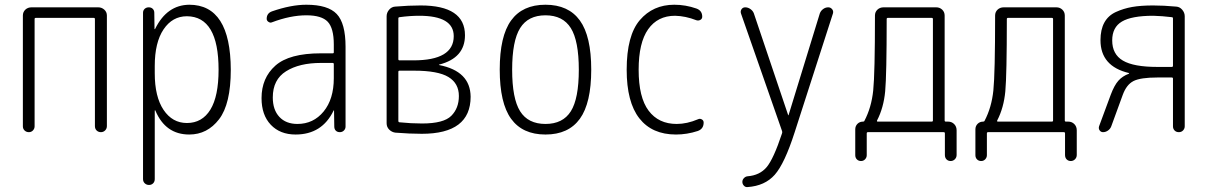

<svg xmlns="http://www.w3.org/2000/svg" viewBox="-20 -550 5040 799"><path d="M75.2 -24.4V-485.4Q75.2 -500 85.4 -509.8Q95.7 -519.5 111.3 -519.5H388.7Q403.3 -519.5 414.1 -509.8Q424.8 -500 424.8 -485.4V-25.4Q424.8 -14.6 417.5 -7.3Q410.2 0 399.9 0Q389.6 0 382.3 -6.8Q375 -13.7 375 -25.4V-470.7Q375 -475.6 370.1 -475.6H128.9Q124 -475.6 124 -470.7V-24.4Q124 -14.6 117.2 -7.3Q110.4 0 100.1 0Q89.8 0 82.5 -6.8Q75.2 -13.7 75.2 -24.4Z M624 -275.4V-245.1Q624 -147.5 660.6 -92.8Q697.3 -38.1 757.8 -38.1Q821.3 -38.1 855.5 -93.8Q889.6 -149.4 889.6 -259.8Q889.6 -481.4 757.8 -482.4Q697.3 -482.4 660.6 -427.7Q624 -373 624 -275.4ZM575.2 195.3V-497.1Q575.2 -506.8 582 -513.2Q588.9 -519.5 599.1 -519.5Q609.4 -519.5 615.7 -513.2Q622.1 -506.8 622.1 -497.1L623 -429.7Q623 -428.7 624 -428.7Q626 -428.7 626 -430.7Q674.8 -529.3 767.6 -530.3Q939.5 -530.3 940.4 -259.8Q940.4 -117.2 891.6 -53.7Q842.8 9.8 767.6 9.8Q668.9 9.8 627 -88.9Q627 -90.8 626 -90.8Q624 -90.8 624 -89.8V195.3Q624 206.1 617.2 212.9Q610.4 219.7 600.1 219.7Q589.8 219.7 582.5 212.9Q575.2 206.1 575.2 195.3Z M1315.4 -288.1Q1225.6 -288.1 1170.4 -253.4Q1115.2 -218.8 1115.2 -144.5Q1115.2 -92.8 1142.6 -63.5Q1169.9 -34.2 1217.8 -34.2Q1284.2 -34.2 1326.7 -85.9Q1369.1 -137.7 1369.1 -224.6V-283.2Q1369.1 -288.1 1364.3 -288.1ZM1210 9.8Q1145.5 9.8 1106.9 -30.8Q1068.4 -71.3 1068.4 -141.6Q1068.4 -225.6 1126 -276.9Q1183.6 -328.1 1315.4 -328.1H1364.3Q1369.1 -328.1 1369.1 -332V-365.2Q1369.1 -432.6 1343.8 -459.5Q1318.4 -486.3 1254.9 -486.3Q1188.5 -486.3 1111.3 -457Q1104.5 -454.1 1097.2 -459Q1089.8 -463.9 1089.8 -471.7Q1089.8 -495.1 1112.3 -502.9Q1191.4 -530.3 1254.9 -530.3Q1344.7 -530.3 1381.3 -491.7Q1418 -453.1 1418 -355.5V-23.4Q1418 -13.7 1411.1 -6.8Q1404.3 0 1394 0Q1383.8 0 1377.4 -6.3Q1371.1 -12.7 1371.1 -23.4L1370.1 -89.8Q1370.1 -90.8 1369.1 -90.8Q1368.2 -90.8 1368.2 -89.8Q1320.3 9.8 1210 9.8Z M1637.7 -251V-46.9Q1637.7 -41 1643.6 -41Q1690.4 -36.1 1736.3 -36.1Q1826.2 -36.1 1857.9 -67.9Q1889.6 -99.6 1889.6 -150.4Q1889.6 -203.1 1846.2 -229.5Q1802.7 -255.9 1703.1 -255.9H1642.6Q1637.7 -255.9 1637.7 -251ZM1637.7 -472.7V-303.7Q1637.7 -298.8 1642.6 -298.8H1700.2Q1868.2 -298.8 1868.2 -399.4Q1868.2 -484.4 1724.6 -484.4Q1685.5 -484.4 1642.6 -478.5Q1637.7 -478.5 1637.7 -472.7ZM1625 2Q1610.4 0 1599.6 -10.7Q1588.9 -21.5 1588.9 -37.1V-482.4Q1588.9 -497.1 1599.1 -509.3Q1609.4 -521.5 1624 -522.5Q1680.7 -527.3 1730.5 -527.3Q1915 -527.3 1915 -403.3Q1915 -308.6 1807.6 -281.2Q1806.6 -281.2 1806.6 -280.3Q1806.6 -279.3 1807.6 -279.3Q1937.5 -253.9 1938.5 -147.5Q1938.5 6.8 1735.4 6.8Q1684.6 6.8 1625 2Z M2355.5 -433.1Q2322.3 -486.3 2250 -486.3Q2177.7 -486.3 2144.5 -433.1Q2111.3 -379.9 2111.3 -259.8Q2111.3 -139.6 2144.5 -86.9Q2177.7 -34.2 2250 -34.2Q2322.3 -34.2 2355.5 -86.9Q2388.7 -139.6 2388.7 -259.8Q2388.7 -379.9 2355.5 -433.1ZM2393.1 -55.7Q2345.7 9.8 2250 9.8Q2154.3 9.8 2106.9 -55.7Q2059.6 -121.1 2059.6 -260.3Q2059.6 -399.4 2106.9 -464.8Q2154.3 -530.3 2250 -530.3Q2345.7 -530.3 2393.1 -464.8Q2440.4 -399.4 2440.4 -260.3Q2440.4 -121.1 2393.1 -55.7Z M2793 9.8Q2693.4 9.8 2640.6 -57.6Q2587.9 -125 2587.9 -259.8Q2587.9 -402.3 2642.6 -466.3Q2697.3 -530.3 2786.1 -530.3Q2833 -530.3 2877.9 -514.6Q2902.3 -505.9 2902.3 -480.5Q2902.3 -471.7 2894.5 -467.3Q2886.7 -462.9 2877.9 -465.8Q2833 -483.4 2789.1 -484.4Q2716.8 -484.4 2677.2 -428.2Q2637.7 -372.1 2637.7 -259.8Q2637.7 -144.5 2679.2 -89.4Q2720.7 -34.2 2795.9 -34.2Q2838.9 -34.2 2884.8 -53.7Q2892.6 -57.6 2900.4 -53.2Q2908.2 -48.8 2908.2 -40Q2908.2 -13.7 2883.8 -4.9Q2838.9 9.8 2793 9.8Z M3234.4 -4.9 3063.5 -494.1Q3060.5 -503.9 3065.9 -511.7Q3071.3 -519.5 3081.1 -519.5Q3092.8 -519.5 3103 -512.2Q3113.3 -504.9 3117.2 -494.1L3259.8 -71.3Q3259.8 -70.3 3260.7 -70.3Q3261.7 -70.3 3261.7 -71.3L3391.6 -494.1Q3395.5 -504.9 3405.3 -512.2Q3415 -519.5 3426.8 -519.5Q3436.5 -519.5 3442.9 -511.7Q3449.2 -503.9 3446.3 -494.1L3287.1 0Q3245.1 130.9 3204.1 177.2Q3163.1 223.6 3090.8 228.5Q3082 229.5 3075.7 222.7Q3069.3 215.8 3069.3 207Q3069.3 198.2 3075.7 191.4Q3082 184.6 3090.8 183.6Q3141.6 179.7 3170.4 145.5Q3199.2 111.3 3234.4 4.9Q3236.3 0 3234.4 -4.9Z M3629.9 -48.8Q3627.9 -43.9 3632.8 -43.9H3857.4Q3862.3 -43.9 3862.3 -48.8V-470.7Q3862.3 -475.6 3857.4 -475.6H3674.8Q3669.9 -475.6 3669.9 -470.7Q3669.9 -238.3 3663.6 -169.9Q3657.2 -101.6 3629.9 -48.8ZM3539.1 95.7V-11.7Q3539.1 -25.4 3548.3 -34.7Q3557.6 -43.9 3571.3 -43.9Q3576.2 -43.9 3577.1 -46.9Q3606.4 -102.5 3613.8 -173.3Q3621.1 -244.1 3621.1 -483.4V-485.4Q3621.1 -500 3631.3 -509.8Q3641.6 -519.5 3657.2 -519.5H3876Q3890.6 -519.5 3900.9 -509.8Q3911.1 -500 3911.1 -485.4V-48.8Q3911.1 -43.9 3916 -43.9H3925.8Q3940.4 -43.9 3950.7 -33.7Q3960.9 -23.4 3960.9 -7.8V94.7Q3960.9 105.5 3953.6 112.8Q3946.3 120.1 3936 120.1Q3925.8 120.1 3918.9 113.3Q3912.1 106.4 3912.1 94.7V4.9Q3912.1 0 3907.2 0H3591.8Q3586.9 0 3586.9 4.9V95.7Q3586.9 105.5 3580.1 112.8Q3573.2 120.1 3563 120.1Q3552.7 120.1 3545.9 113.3Q3539.1 106.4 3539.1 95.7Z M4129.9 -48.8Q4127.9 -43.9 4132.8 -43.9H4357.4Q4362.3 -43.9 4362.3 -48.8V-470.7Q4362.3 -475.6 4357.4 -475.6H4174.8Q4169.9 -475.6 4169.9 -470.7Q4169.9 -238.3 4163.6 -169.9Q4157.2 -101.6 4129.9 -48.8ZM4039.1 95.7V-11.7Q4039.1 -25.4 4048.3 -34.7Q4057.6 -43.9 4071.3 -43.9Q4076.2 -43.9 4077.1 -46.9Q4106.4 -102.5 4113.8 -173.3Q4121.1 -244.1 4121.1 -483.4V-485.4Q4121.1 -500 4131.3 -509.8Q4141.6 -519.5 4157.2 -519.5H4376Q4390.6 -519.5 4400.9 -509.8Q4411.1 -500 4411.1 -485.4V-48.8Q4411.1 -43.9 4416 -43.9H4425.8Q4440.4 -43.9 4450.7 -33.7Q4460.9 -23.4 4460.9 -7.8V94.7Q4460.9 105.5 4453.6 112.8Q4446.3 120.1 4436 120.1Q4425.8 120.1 4418.9 113.3Q4412.1 106.4 4412.1 94.7V4.9Q4412.1 0 4407.2 0H4091.8Q4086.9 0 4086.9 4.9V95.7Q4086.9 105.5 4080.1 112.8Q4073.2 120.1 4063 120.1Q4052.7 120.1 4045.9 113.3Q4039.1 106.4 4039.1 95.7Z M4608.4 -381.8Q4608.4 -324.2 4652.8 -297.9Q4697.3 -271.5 4795.9 -271.5H4856.4Q4861.3 -271.5 4861.3 -276.4V-472.7Q4861.3 -478.5 4856.4 -478.5Q4816.4 -483.4 4779.3 -484.4Q4689.5 -484.4 4648.9 -460.4Q4608.4 -436.5 4608.4 -381.8ZM4570.3 0Q4561.5 0 4556.2 -7.3Q4550.8 -14.6 4553.7 -24.4L4602.5 -156.2Q4617.2 -195.3 4634.3 -214.4Q4651.4 -233.4 4677.7 -243.2Q4678.7 -243.2 4678.7 -245.1Q4678.7 -246.1 4677.7 -246.1Q4559.6 -274.4 4559.6 -382.8Q4559.6 -426.8 4575.7 -456.1Q4591.8 -485.4 4623.5 -500Q4655.3 -514.6 4691.4 -521Q4727.5 -527.3 4778.3 -527.3Q4822.3 -527.3 4875 -522.5Q4889.6 -521.5 4899.9 -509.3Q4910.2 -497.1 4910.2 -482.4V-24.4Q4910.2 -14.6 4903.3 -7.3Q4896.5 0 4885.7 0Q4875 0 4868.2 -6.8Q4861.3 -13.7 4861.3 -24.4V-222.7Q4861.3 -227.5 4856.4 -227.5H4795.9Q4726.6 -227.5 4697.3 -212.9Q4668 -198.2 4652.3 -155.3L4604.5 -24.4Q4600.6 -13.7 4590.8 -6.8Q4581.1 0 4570.3 0Z"/></svg>

Font: Rounded-L Mgen+ 1m light
Style: Regular
Weight: 200
Designer: [Source Han Sans]
Ryoko NISHIZUKA  (kana & ideographs); Paul D. Hunt (Latin, Greek & Cyrillic); Wenlong ZHANG  (bopomofo
Version: Version 1.059.20150602